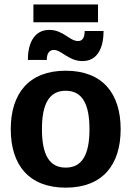

<svg xmlns="http://www.w3.org/2000/svg" viewBox="-20 -830 590 862"><path d="M130 -730H420V-810H130ZM105 -560.8H190C190 -592.5 203.3 -605.8 221.7 -605.8C256.7 -605.8 287.5 -555.8 350 -555.8C422.5 -555.8 445 -623.3 445 -690.8H360C360 -660.8 350.8 -645.8 330 -645.8C292.5 -645.8 263.3 -695.8 201.7 -695.8C128.3 -695.8 105 -627.5 105 -560.8ZM275 12.5C440.8 12.5 521.7 -90 521.7 -250C521.7 -410 440.8 -512.5 275 -512.5C109.2 -512.5 28.3 -410 28.3 -250C28.3 -90 109.2 12.5 275 12.5ZM275 -77.5C201.7 -77.5 168.3 -135 168.3 -250C168.3 -365 201.7 -422.5 275 -422.5C348.3 -422.5 381.7 -365 381.7 -250C381.7 -135 348.3 -77.5 275 -77.5Z"/></svg>

Font: Familjen Grotesk GF
Style: Bold
Weight: 700
Designer: Anders Wikstroem, Jonas Baeckman, Matilda Gysing, Kristian Moeller
Foundry: Familjen STHLM AB
Version: Version 2.000; Beta; Release 4; Build 6